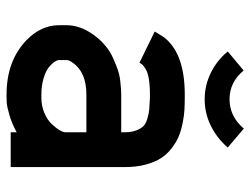

<svg xmlns="http://www.w3.org/2000/svg" viewBox="-106 -620 738 565"><g transform="rotate(90 262.5 -337.0)"><path d="M267.6 -90.3Q291.5 -90.3 312 -99.1Q332.5 -107.9 344.2 -120.4Q356 -132.8 362.3 -143.6Q368.7 -154.3 368.7 -160.6V-222.7H257.8Q191.9 -222.7 164.1 -182.6Q156.2 -171.4 156.2 -164.6V-142.1Q156.2 -136.7 161.6 -128.7Q167 -120.6 178 -111.8Q189 -103 210.2 -96.7Q231.4 -90.3 257.8 -90.3ZM72.3 -423.8Q86.4 -448.2 93.3 -456.1Q141.6 -512.2 257.8 -512.2H267.6Q287.6 -512.2 303.7 -511.2Q319.8 -510.3 341.8 -505.9Q363.8 -501.5 380.9 -494.4Q397.9 -487.3 415.5 -473.9Q433.1 -460.4 444.8 -442.4Q456.5 -424.3 463.9 -397Q471.2 -369.6 471.2 -335.4V0H368.7V-17.6Q345.2 -4.4 320.1 3.2Q294.9 10.7 281.2 11.7L267.6 12.2H257.8Q158.2 12.2 97.2 -46.9Q53.7 -89.8 53.7 -142.1V-164.6Q53.7 -203.1 80.1 -241.2Q93.8 -261.2 111.8 -276.6Q129.9 -292 148.7 -300.5Q167.5 -309.1 183.6 -314.7Q199.7 -320.3 217 -322.3Q234.4 -324.2 241.9 -324.7Q249.5 -325.2 257.8 -325.2H368.7V-335.4Q368.7 -355.5 363.3 -369.4Q357.9 -383.3 350.6 -390.6Q343.3 -397.9 328.1 -402.3Q313 -406.7 301.3 -407.7Q289.6 -408.7 267.6 -409.7H257.8Q230.5 -409.7 211.7 -406.5Q192.9 -403.3 183.3 -397.5Q173.8 -391.6 170.4 -388.2Q167 -384.8 164.1 -378.9ZM271.5 -570.8Q230.5 -570.8 193.8 -588.9Q157.2 -606.9 130.9 -638.7L187 -685.5Q221.2 -644 271.5 -644Q322.3 -644 357.9 -686L413.6 -638.7Q386.2 -606.9 349.6 -588.9Q313 -570.8 271.5 -570.8Z"/></g></svg>

Font: Anka/Coder Condensed
Style: Bold
Weight: 700
Width: 4
Monospace: yes
Version: Version 001.100